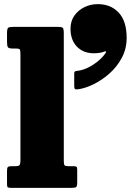

<svg xmlns="http://www.w3.org/2000/svg" viewBox="-20 -910 638 930"><path d="M57 -675H40Q22.5 -675 18.2 -681.5Q14 -688 14 -708V-748Q14 -771.5 19.8 -775.8Q25.5 -780 49.5 -780H257.5Q278.5 -780 283.8 -775.5Q289 -771 289 -749V-131Q289 -113.5 293 -109.2Q297 -105 312 -105H337.5Q347.5 -105 350.8 -102Q354 -99 354 -88V-27Q354 -8 349 -4Q344 0 324.5 0H34.5Q22.5 0 18.2 -2.5Q14 -5 14 -17V-83Q14 -96 17.8 -100.5Q21.5 -105 35 -105H56Q68.5 -105 73.8 -109.5Q79 -114 79 -135V-649Q79 -668 74.8 -671.5Q70.5 -675 57 -675ZM321.5 -771Q321.5 -807.5 340.2 -834.2Q359 -861 389.2 -875.5Q419.5 -890 453.5 -890Q516.5 -890 555 -848.8Q593.5 -807.5 593.5 -726.5Q593.5 -674 570.2 -630.2Q547 -586.5 510.2 -554Q473.5 -521.5 433 -501.8Q392.5 -482 358 -477.5Q347 -476 343.2 -479Q339.5 -482 339.5 -494V-553.5Q339.5 -561 342.5 -563.5Q345.5 -566 352 -566.5Q382 -569.5 410.5 -584.5Q439 -599.5 461 -619.2Q483 -639 493 -656Q495 -659 492.8 -660.8Q490.5 -662.5 486 -660.5Q466.5 -652 434.5 -652Q383.5 -652 352.5 -684.2Q321.5 -716.5 321.5 -771Z"/></svg>

Font: Besley* Narrow Fatface
Style: Regular
Weight: 900
Width: 4
Designer: Owen Earl
Foundry: indestructible type*
Version: Version 3.000; ttfautohint (v1.8.3)